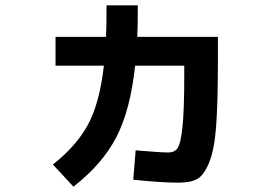

<svg xmlns="http://www.w3.org/2000/svg" viewBox="-20 -652 1040 719"><path d="M494 -514H796V-423Q796 -270 789.5 -181Q783 -92 763.5 -44Q744 4 719 18Q694 32 649 32Q583 32 479 21L488 -89Q582 -81 610 -81Q634 -81 645.5 -98Q657 -115 663.5 -178Q670 -241 670 -369V-406H486Q468 -238 415 -137Q362 -36 255 47L178 -36Q265 -104 309 -184.5Q353 -265 369 -406H188V-514H377Q379 -550 379 -632H496Q496 -551 494 -514Z"/></svg>

Font: Mplus 1p Bold
Style: Bold
Weight: 700
Version: Version 1.061